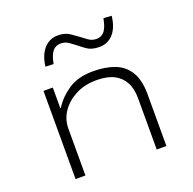

<svg xmlns="http://www.w3.org/2000/svg" viewBox="-130 -875 1014 1007"><g transform="rotate(-20 377.0 -371.5)"><path d="M124 0V-492H176V-377H179Q211 -428 265 -464Q319 -500 402 -500Q472 -500 523 -480.5Q574 -461 602.5 -414.5Q631 -368 631 -288V0H577V-285Q577 -340 557.5 -376Q538 -412 500.5 -431Q463 -450 403 -450Q336 -450 285.5 -423Q235 -396 207 -354Q179 -312 179 -262V0ZM222 -606 177 -608Q185 -671 216 -705.5Q247 -740 294 -740Q334 -740 360 -721.5Q386 -703 403 -691Q415 -682 434.5 -667.5Q454 -653 479 -653Q508 -653 524.5 -674Q541 -695 550 -743L595 -740Q588 -677 557.5 -642.5Q527 -608 479 -608Q436 -608 409.5 -627Q383 -646 369 -658Q356 -668 337 -681.5Q318 -695 293 -695Q265 -695 248 -674.5Q231 -654 222 -606Z"/></g></svg>

Font: Nunito Sans 7pt Expanded ExtraLight
Style: Regular
Weight: 250
Width: 7
Designer: Vernon Adams
Foundry: Vernon Adams
Version: Version 3.101;gftools[0.9.27]